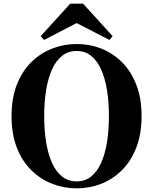

<svg xmlns="http://www.w3.org/2000/svg" viewBox="-20 -1007 835 1047"><path d="M433 -987 594 -810 577 -789 352 -905H444L220 -789L202 -810L363 -987ZM398 20Q328 20 264 -5Q200 -30 150 -79.5Q100 -129 71.5 -202.5Q43 -276 43 -374Q43 -471 71.5 -544.5Q100 -618 150 -667.5Q200 -717 264 -742Q328 -767 398 -767Q469 -767 532.5 -742Q596 -717 645.5 -667.5Q695 -618 723.5 -544.5Q752 -471 752 -374Q752 -277 723.5 -203Q695 -129 645.5 -79.5Q596 -30 532.5 -5Q469 20 398 20ZM398 -18Q444 -18 477 -44.5Q510 -71 531.5 -119Q553 -167 563.5 -232Q574 -297 574 -374Q574 -451 563.5 -515.5Q553 -580 531.5 -628Q510 -676 477 -702.5Q444 -729 398 -729Q352 -729 318.5 -702.5Q285 -676 263.5 -628Q242 -580 231.5 -515.5Q221 -451 221 -374Q221 -297 231.5 -232Q242 -167 263.5 -119Q285 -71 318.5 -44.5Q352 -18 398 -18Z"/></svg>

Font: Noto Serif KR ExtraLight Black
Style: Regular
Weight: 900
Version: Version 2.003-H1;hotconv 1.1.1;makeotfexe 2.6.0